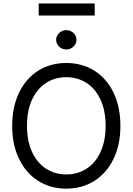

<svg xmlns="http://www.w3.org/2000/svg" viewBox="-20 -1081 767 1110"><path d="M363.3 9.7Q272.4 9.7 201.5 -34.9Q130.5 -79.4 90.5 -161.6Q50.4 -243.8 50.4 -353.6Q50.4 -463.4 90.5 -545.9Q130.5 -628.5 201.5 -672.7Q272.4 -716.9 363.3 -716.9Q453.7 -716.9 524.9 -672.7Q596 -628.5 636 -545.9Q676.1 -463.4 676.1 -353.6Q676.1 -243.8 636 -161.6Q596 -79.4 524.9 -34.9Q453.7 9.7 363.3 9.7ZM363.3 -634.7Q298.3 -634.7 246.9 -601.9Q195.4 -569.1 165.7 -505.7Q136 -442.3 136 -353.6Q136 -264.8 165.7 -201.5Q195.4 -138.1 246.9 -105.3Q298.3 -72.5 363.3 -72.5Q428.2 -72.5 479.6 -105.3Q531.1 -138.1 560.8 -201.5Q590.5 -264.8 590.5 -353.6Q590.5 -442.3 560.8 -505.7Q531.1 -569.1 479.6 -601.9Q428.2 -634.7 363.3 -634.7ZM304.6 -850.8Q304.6 -865.7 312.5 -878.6Q320.4 -891.6 334.1 -899.2Q347.7 -906.8 363.3 -906.8Q379.1 -906.8 392.6 -899.2Q406.1 -891.6 414 -878.6Q422 -865.7 422 -850.8Q422 -835.6 414 -822.9Q406.1 -810.1 392.6 -802.5Q379.1 -794.9 363.3 -794.9Q347.7 -794.9 334.1 -802.5Q320.4 -810.1 312.5 -822.9Q304.6 -835.6 304.6 -850.8ZM527.6 -991H203.7V-1060.8H527.6Z"/></svg>

Font: Pretendard Variable
Style: Regular
Weight: 400
Designer: Base glyphs from Inter by Rasmus Andersson; Hangul glyphs from Noto Sans CJK(Source Han Sans) by Jang Soo-young and Kang
Foundry: Kil Hyung-jin
Version: Version 1.100;FEAKit 1.0